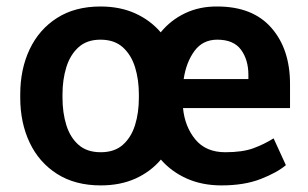

<svg xmlns="http://www.w3.org/2000/svg" viewBox="-20 -558 944 588"><path d="M42 -258.8V-269Q42 -346.2 70.8 -407Q99.6 -467.8 154.5 -502.9Q209.5 -538.1 287.6 -538.1Q347.7 -538.1 394 -517.1Q440.4 -496.1 472.2 -459Q502.9 -496.6 547.1 -517.6Q591.3 -538.6 645.5 -538.1Q753.9 -538.1 811 -472.9Q868.2 -407.7 868.2 -300.8V-227.1H540.5Q545.9 -170.4 578.1 -131.1Q610.4 -91.8 669.9 -91.8Q722.7 -91.8 755.9 -104Q789.1 -116.2 817.9 -134.3L855.5 -52.2Q827.6 -28.8 777.6 -9.5Q727.5 9.8 658.2 9.8Q599.1 9.8 552 -11.2Q504.9 -32.2 472.7 -69.3Q441.4 -32.2 395 -11.2Q348.6 9.8 288.6 9.8Q210 9.8 154.8 -25.4Q99.6 -60.5 70.8 -121.3Q42 -182.1 42 -258.8ZM645.5 -436.5Q601.1 -436.5 575.7 -402.1Q550.3 -367.7 542.5 -315.9H740.7V-328.6Q740.7 -375 718 -405.8Q695.3 -436.5 645.5 -436.5ZM171.4 -269V-258.8Q171.4 -212.9 183.1 -175Q194.8 -137.2 220.5 -114.5Q246.1 -91.8 288.6 -91.8Q330.6 -91.8 356.2 -114.5Q381.8 -137.2 393.6 -175Q405.3 -212.9 405.3 -258.8V-269Q405.3 -314 393.6 -352.1Q381.8 -390.1 356 -413.3Q330.1 -436.5 287.6 -436.5Q246.1 -436.5 220.5 -413.3Q194.8 -390.1 183.1 -352.1Q171.4 -314 171.4 -269Z"/></svg>

Font: Vazirmatn FD SemiBold
Style: Regular
Weight: 600
Designer: Saber Rastikerdar
Foundry: Saber Rastikerdar
Version: Version 33.001